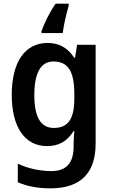

<svg xmlns="http://www.w3.org/2000/svg" viewBox="-20 -852 615 1046"><path d="M354 -820V-832H283C250 -785 221 -725 206 -682V-672H322C326 -713 342 -779 354 -820ZM239 -618C116 -618 44 -514 44 -335C44 -160 115 -56 236 -56C297 -56 345 -80 381 -138H385C383 -118 381 -88 381 -66V-53C381 38 339 80 261 80C199 80 136 67 77 40V141C131 164 187 174 255 174C421 174 501 89 501 -70V-608H400L389 -538H384C347 -594 299 -618 239 -618ZM271 -517C350 -517 385 -466 385 -337V-316C385 -201 349 -155 273 -155C202 -155 167 -214 167 -334C167 -455 202 -517 271 -517Z"/></svg>

Font: Noto Sans Malayalam UI SemiCondensed SemiBold
Style: Regular
Weight: 600
Width: 4
Designer: Jelle Bosma - Monotype Design Team
Foundry: Monotype Imaging Inc.
Version: Version 2.104